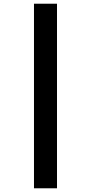

<svg xmlns="http://www.w3.org/2000/svg" viewBox="-20 -786 491 1034"><path d="M163 -766H287V228H163Z"/></svg>

Font: Noto Sans Arabic Cond ExtBd
Style: Regular
Weight: 800
Width: 3
Designer: Monotype Design Team, Nadine Chahine, Nizar Qandah and Khaled Hosny
Foundry: Monotype Imaging Inc.
Version: Version 2.012; ttfautohint (v1.8.4.7-5d5b)